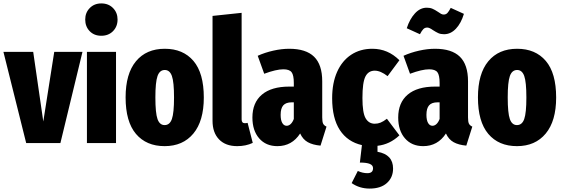

<svg xmlns="http://www.w3.org/2000/svg" viewBox="-30 -836 3290 1122"><path d="M452 -533 323 0H123L-10 -533H164L223 -126L287 -533Z M648 -533V0H478V-533ZM657 -722Q657 -681 630.5 -654Q604 -627 562 -627Q520 -627 494 -654Q468 -681 468 -722Q468 -762 494.5 -789Q521 -816 562 -816Q604 -816 630.5 -789Q657 -762 657 -722Z M1161 -266Q1161 -129 1100 -55.5Q1039 18 932 18Q825 18 764.5 -53.5Q704 -125 704 -267Q704 -405 764.5 -478Q825 -551 933 -551Q1040 -551 1100.5 -480Q1161 -409 1161 -266ZM878 -267Q878 -175 890.5 -140Q903 -105 932 -105Q962 -105 974.5 -140.5Q987 -176 987 -266Q987 -357 974.5 -392Q962 -427 933 -427Q903 -427 890.5 -391.5Q878 -356 878 -267Z M1212 -130V-743L1382 -761V-138Q1382 -116 1401 -116Q1409 -116 1417 -118L1447 -1Q1407 18 1356 18Q1288 18 1250 -21.5Q1212 -61 1212 -130Z M1878 -96 1843 15Q1798 11 1769 -5Q1740 -21 1724 -56Q1676 18 1591 18Q1524 18 1484.5 -27.5Q1445 -73 1445 -149Q1445 -236 1500.5 -283Q1556 -330 1661 -330H1687V-351Q1687 -397 1674 -414Q1661 -431 1626 -431Q1584 -431 1514 -405L1476 -510Q1518 -529 1567 -540Q1616 -551 1660 -551Q1758 -551 1805.5 -504.5Q1853 -458 1853 -361V-150Q1853 -125 1858 -114Q1863 -103 1878 -96ZM1687 -141V-238H1675Q1641 -238 1625.5 -220.5Q1610 -203 1610 -165Q1610 -134 1619.5 -117.5Q1629 -101 1645 -101Q1658 -101 1669 -111.5Q1680 -122 1687 -141Z M2176 16V51Q2267 67 2267 149Q2267 201 2231 233.5Q2195 266 2130 266Q2071 266 2025 234L2061 163Q2089 176 2117 176Q2150 176 2150 147Q2150 130 2131.5 122Q2113 114 2073 114L2085 12Q2001 -7 1956 -76Q1911 -145 1911 -262Q1911 -351 1940 -416Q1969 -481 2022 -516Q2075 -551 2146 -551Q2237 -551 2304 -484L2235 -391Q2194 -423 2160 -423Q2123 -423 2105.5 -389Q2088 -355 2088 -263Q2088 -177 2106.5 -145Q2125 -113 2160 -113Q2178 -113 2194 -119.5Q2210 -126 2231 -142L2304 -45Q2248 8 2176 16Z M2730 -96 2695 15Q2650 11 2621 -5Q2592 -21 2576 -56Q2528 18 2443 18Q2376 18 2336.5 -27.5Q2297 -73 2297 -149Q2297 -236 2352.5 -283Q2408 -330 2513 -330H2539V-351Q2539 -397 2526 -414Q2513 -431 2478 -431Q2436 -431 2366 -405L2328 -510Q2370 -529 2419 -540Q2468 -551 2512 -551Q2610 -551 2657.5 -504.5Q2705 -458 2705 -361V-150Q2705 -125 2710 -114Q2715 -103 2730 -96ZM2539 -141V-238H2527Q2493 -238 2477.5 -220.5Q2462 -203 2462 -165Q2462 -134 2471.5 -117.5Q2481 -101 2497 -101Q2510 -101 2521 -111.5Q2532 -122 2539 -141ZM2500 -660Q2479 -675 2467 -675Q2453 -675 2444 -666Q2435 -657 2424 -636L2347 -671Q2364 -724 2394.5 -757.5Q2425 -791 2464 -791Q2483 -791 2497 -785Q2511 -779 2529 -767Q2540 -759 2547.5 -755Q2555 -751 2563 -751Q2576 -751 2584.5 -760Q2593 -769 2604 -790L2681 -755Q2665 -701 2634.5 -668.5Q2604 -636 2565 -636Q2545 -636 2531 -642.5Q2517 -649 2500 -660Z M3220 -266Q3220 -129 3159 -55.5Q3098 18 2991 18Q2884 18 2823.5 -53.5Q2763 -125 2763 -267Q2763 -405 2823.5 -478Q2884 -551 2992 -551Q3099 -551 3159.5 -480Q3220 -409 3220 -266ZM2937 -267Q2937 -175 2949.5 -140Q2962 -105 2991 -105Q3021 -105 3033.5 -140.5Q3046 -176 3046 -266Q3046 -357 3033.5 -392Q3021 -427 2992 -427Q2962 -427 2949.5 -391.5Q2937 -356 2937 -267Z"/></svg>

Font: Fira Sans Extra Condensed ExtraBold
Style: Regular
Weight: 800
Width: 1
Designer: Carrois Corporate & Edenspiekermann AG
Foundry: Carrois Corporate GbR & Edenspiekermann AG
Version: Version 4.203